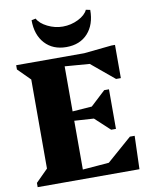

<svg xmlns="http://www.w3.org/2000/svg" viewBox="-99 -999 838 1070"><g transform="rotate(-10 320.0 -463.5)"><path d="M26 0V-24L95 -93V-597L26 -666V-690H411L568 -706H588V-518H561L431 -626L291 -637V-382L401 -390L485 -468H512V-244H485L401 -322L291 -329V-53L440 -65L581 -188H608L602 0ZM320 -741Q244 -741 199 -790Q154 -839 154 -922L178 -927Q193 -898 234.5 -877.5Q276 -857 320 -857Q367 -857 408 -877.5Q449 -898 462 -927L486 -922Q486 -839 441.5 -790Q397 -741 320 -741Z"/></g></svg>

Font: Platypi ExtraBold
Style: Regular
Weight: 800
Designer: David Sargent
Foundry: Bolt Cutter Type
Version: Version 1.200; ttfautohint (v1.8.4.7-5d5b)